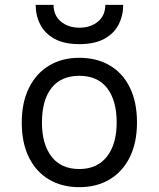

<svg xmlns="http://www.w3.org/2000/svg" viewBox="-20 -762 656 794"><path d="M308 12Q236.5 12 183 -19.5Q129.5 -51 99.8 -110.8Q70 -170.5 70 -255Q70 -338.5 99.8 -398.5Q129.5 -458.5 183 -490.8Q236.5 -523 308 -523Q380 -523 433.8 -491.5Q487.5 -460 517 -400Q546.5 -340 546.5 -256Q546.5 -172.5 517 -112.5Q487.5 -52.5 433.8 -20.2Q380 12 308 12ZM308 -63Q382 -63 422.2 -114.5Q462.5 -166 462.5 -256Q462.5 -345.5 423.5 -397Q384.5 -448.5 308 -448.5Q232.5 -448.5 193 -398.2Q153.5 -348 153.5 -255Q153.5 -166 193 -114.5Q232.5 -63 308 -63ZM308.5 -579.5Q245.5 -579.5 205.5 -601.5Q165.5 -623.5 146.5 -660.5Q127.5 -697.5 127.5 -742H201.5Q201.5 -698 232 -672.8Q262.5 -647.5 308.5 -647.5Q355 -647.5 385.2 -672.8Q415.5 -698 415.5 -742H489.5Q489.5 -697.5 470.5 -660.5Q451.5 -623.5 411.5 -601.5Q371.5 -579.5 308.5 -579.5Z"/></svg>

Font: Overpass Mono Light
Style: Regular
Weight: 400
Monospace: yes
Version: Version 4.000